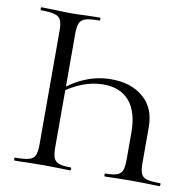

<svg xmlns="http://www.w3.org/2000/svg" viewBox="-73 -698 774 771"><g transform="rotate(10 314.5 -312.5)"><path d="M262 -12Q265 -12 265 -6Q265 0 262 0Q234 0 218 -1L153 -2L85 -1Q67 0 35 0Q33 0 33 -6Q33 -12 35 -12Q73 -12 91.5 -17Q110 -22 116.5 -36.5Q123 -51 123 -81V-544Q123 -574 116.5 -588Q110 -602 91.5 -607.5Q73 -613 35 -613Q33 -613 33 -619Q33 -625 35 -625L85 -624Q127 -622 153 -622Q181 -622 225 -624L274 -625Q276 -625 276 -619Q276 -613 274 -613Q235 -613 217.5 -607.5Q200 -602 193.5 -588Q187 -574 187 -544V-83Q187 -53 192.5 -38.5Q198 -24 213.5 -18Q229 -12 262 -12ZM362 -389Q444 -389 493.5 -346Q543 -303 543 -226V-81Q543 -51 549 -36.5Q555 -22 572.5 -17Q590 -12 627 -12Q629 -12 629 -6Q629 0 627 0Q600 0 584 -1L512 -2L443 -1Q428 0 403 0Q401 0 401 -6Q401 -12 403 -12Q436 -12 451.5 -18Q467 -24 472.5 -38.5Q478 -53 478 -83V-191Q478 -276 441 -319.5Q404 -363 335 -363Q250 -363 166 -299L158 -306Q209 -349 259 -369Q309 -389 362 -389Z"/></g></svg>

Font: Cormorant Unicase
Style: Regular
Weight: 400
Designer: Christian Thalmann (Catharsis Fonts)
Foundry: Catharsis Fonts
Version: Version 4.000